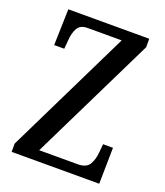

<svg xmlns="http://www.w3.org/2000/svg" viewBox="-133 -804 766 894"><g transform="rotate(20 250.5 -357.0)"><path d="M30 0V-41L334 -663H165Q129 -663 115.5 -638.5Q102 -614 100 -581L96 -535H46L51 -714H452V-672L148 -51H339Q381 -51 396 -76Q411 -101 414 -136L418 -179H467L464 0Z"/></g></svg>

Font: Noto Serif Tamil ExtraCondensed Medium
Style: Regular
Weight: 500
Width: 2
Designer: Indian Type Foundry, Tom Grace, and the Monotype Design Team
Foundry: Monotype Imaging Inc.
Version: Version 2.004; ttfautohint (v1.8.4.7-5d5b)